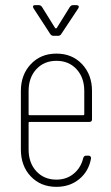

<svg xmlns="http://www.w3.org/2000/svg" viewBox="-20 -717 431 745"><path d="M327 -244H95Q91 -244 91 -240V-137Q91 -85 121 -52.5Q151 -20 199 -20Q238 -20 266 -43Q294 -66 303 -104Q306 -113 314 -113H324Q329 -113 331.5 -109.5Q334 -106 333 -101Q324 -52 287.5 -22Q251 8 199 8Q138 8 99.5 -32.5Q61 -73 61 -137V-364Q61 -427 99.5 -468Q138 -509 199 -509Q260 -509 298.5 -468Q337 -427 337 -364V-254Q337 -244 327 -244ZM91 -364V-274Q91 -270 95 -270H303Q307 -270 307 -274V-364Q307 -416 277 -448.5Q247 -481 199 -481Q151 -481 121 -448.5Q91 -416 91 -364ZM108 -691Q108 -697 116 -697H131Q138 -697 143 -690L194 -608Q195 -607 197 -607Q199 -607 200 -608L251 -690Q256 -697 263 -697H277Q283 -697 285 -693.5Q287 -690 284 -685L217 -584Q213 -578 205 -578H187Q180 -578 175 -585L110 -685Q108 -689 108 -691Z"/></svg>

Font: Barlow Condensed Thin
Style: Regular
Weight: 250
Width: 3
Designer: Jeremy Tribby
Foundry: Tribby Type
Version: Version 1.408